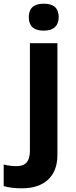

<svg xmlns="http://www.w3.org/2000/svg" viewBox="-84 -780 409 1040"><path d="M72 -687Q72 -760 153 -760Q234 -760 234 -687Q234 -652 213.5 -633Q193 -614 153 -614Q72 -614 72 -687ZM-64 228V111Q-30 120 6 120Q43 120 60.5 99.5Q78 79 78 37V-546H227V59Q227 146 176.5 193Q126 240 34 240Q-23 240 -64 228Z"/></svg>

Font: OpenSansMMV
Style: Bold
Weight: 700
Foundry: Ascender Corporation
Version: Version 4.001